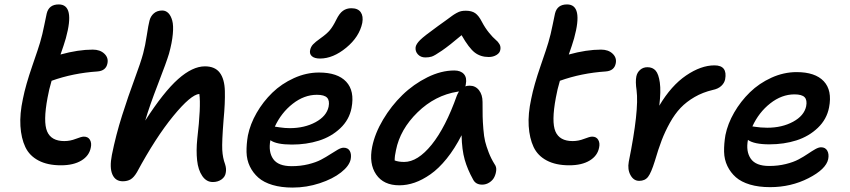

<svg xmlns="http://www.w3.org/2000/svg" viewBox="-20 -786 3819 863"><path d="M253.9 -43Q193.8 -43 153.1 -64.5Q112.3 -85.9 93.8 -125.2Q75.2 -164.6 71.8 -219.5Q68.4 -274.4 83 -341.8Q95.2 -403.3 125 -489.5Q154.8 -575.7 160.2 -595.2Q170.9 -631.3 179.2 -673.8Q187.5 -716.3 189.9 -725.1Q199.7 -766.1 244.1 -766.1Q317.9 -766.1 275.9 -613.8Q267.1 -583.5 252 -541Q331.5 -563 397 -563Q429.7 -563 449 -544.7Q468.3 -526.4 462.9 -501Q456.5 -467.8 418 -464.8Q308.6 -457.5 211.9 -422.9Q200.2 -383.8 193.8 -347.2Q173.3 -238.3 191.9 -195.1Q210.4 -151.9 269 -151.9Q295.4 -151.9 320.8 -161.9Q346.2 -171.9 356.9 -171.9Q376 -171.9 384.3 -157.5Q392.6 -143.1 388.2 -123Q381.3 -85.9 345.9 -64.5Q310.5 -43 253.9 -43Z M531.7 28.8Q498.5 28.8 485.1 -2Q471.7 -32.7 482.9 -89.8Q501 -179.7 528.8 -267.1Q556.6 -354.5 584.7 -430.2Q612.8 -505.9 623.5 -545.9Q632.8 -580.6 639.9 -627.7Q647 -674.8 651.9 -692.9Q656.7 -712.9 671.4 -725.8Q686 -738.8 710 -738.8Q725.6 -738.3 736.8 -727.1Q748 -715.8 754.2 -693.6Q760.3 -671.4 756.8 -633.1Q753.4 -594.7 739.7 -544.9Q728.5 -507.3 690.2 -408.4Q651.9 -309.6 632.8 -244.1Q715.8 -373 780.5 -430.4Q845.2 -487.8 900.9 -487.8Q946.3 -487.8 967.8 -459.2Q989.3 -430.7 990.7 -377Q992.2 -323.2 984.9 -247.1Q977.1 -148.9 979 -112.5Q981 -76.2 991.7 -47.9Q998.5 -26.9 994.6 -8.8Q991.7 9.3 975.3 20.8Q959 32.2 936.5 32.2Q907.7 32.2 889.2 5.1Q870.6 -22 866 -65.2Q861.3 -108.4 866.7 -162.1Q883.8 -308.6 876 -363.8Q837.9 -360.8 758.8 -264.4Q679.7 -168 595.7 -12.2Q582 11.2 567.4 20Q552.7 28.8 531.7 28.8Z M1418.5 -522.9Q1393.6 -522.9 1381.8 -533.4Q1370.1 -543.9 1374 -561Q1377 -575.7 1387 -586.4Q1397 -597.2 1420.4 -613.8Q1448.2 -633.3 1462.4 -650.1Q1476.6 -667 1491.2 -696.8Q1505.4 -726.1 1521.5 -737.5Q1537.6 -749 1559.1 -749Q1588.9 -749 1601.3 -731.2Q1613.8 -713.4 1608.4 -683.1Q1595.2 -620.1 1536.1 -571.5Q1477.1 -522.9 1418.5 -522.9ZM1295.4 57.1Q1244.1 57.1 1204.8 45.4Q1165.5 33.7 1141.4 12.5Q1117.2 -8.8 1103 -38.1Q1088.9 -67.4 1088.1 -102.3Q1087.4 -137.2 1094.2 -176.8Q1104.5 -228 1133.5 -278.6Q1162.6 -329.1 1204.1 -369.4Q1245.6 -409.7 1301 -434.8Q1356.4 -460 1414.1 -460Q1497.6 -460 1536.1 -418.7Q1574.7 -377.4 1560.1 -300.8Q1549.8 -247.6 1509.5 -209.5Q1469.2 -171.4 1413.3 -153.8Q1357.4 -136.2 1292 -136.2Q1222.7 -136.2 1195.3 -155.8Q1185.5 -103.5 1208 -71.3Q1230.5 -39.1 1291 -39.1Q1330.6 -39.1 1365.5 -47.6Q1400.4 -56.2 1423.3 -68.4Q1446.3 -80.6 1464.8 -92.8Q1483.4 -105 1498.5 -113.5Q1513.7 -122.1 1524.4 -122.1Q1544.4 -122.1 1552.5 -107.2Q1560.5 -92.3 1556.2 -69.8Q1549.8 -40 1512.9 -11Q1476.1 18.1 1417 37.6Q1357.9 57.1 1295.4 57.1ZM1404.3 -359.9Q1347.2 -359.9 1295.7 -319.6Q1244.1 -279.3 1215.3 -216.8Q1215.8 -216.8 1238.3 -213.4Q1260.7 -210 1282.2 -210Q1348.6 -210 1398.2 -236.8Q1447.8 -263.7 1457 -306.2Q1462.4 -334 1450.2 -346.9Q1438 -359.9 1404.3 -359.9Z M1892.1 -527.8Q1871.1 -527.8 1858.4 -541.5Q1845.7 -555.2 1848.1 -574.2Q1850.6 -588.4 1868.2 -606Q1885.7 -623.5 1948.7 -668.9Q1964.4 -679.7 1984.1 -694.3Q2003.9 -709 2012 -714.8Q2020 -720.7 2031.7 -727.3Q2043.5 -733.9 2052.7 -735.8Q2062 -737.8 2073.7 -737.8Q2100.1 -737.8 2116 -726.8Q2131.8 -715.8 2146 -688Q2160.6 -660.2 2178.2 -638.7Q2195.8 -617.2 2207.3 -607.9Q2218.8 -598.6 2225.1 -587.4Q2231.4 -576.2 2229 -563Q2227.1 -548.3 2211.9 -539.1Q2196.8 -529.8 2176.8 -529.8Q2140.1 -529.8 2114 -549.8Q2087.9 -569.8 2054.7 -627.9Q2000 -581.5 1966.6 -558.6Q1933.1 -535.6 1920.7 -531.7Q1908.2 -527.8 1892.1 -527.8ZM1774.9 46.9Q1704.1 46.9 1670.9 -1.5Q1637.7 -49.8 1652.8 -126Q1665 -186.5 1701.9 -248.5Q1738.8 -310.5 1788.8 -359.1Q1838.9 -407.7 1900.9 -438.5Q1962.9 -469.2 2022 -469.2Q2050.8 -469.2 2065.2 -452.9Q2079.6 -436.5 2073.7 -407.2Q2073.7 -400.9 2070.8 -397.9Q2081.1 -400.9 2090.8 -400.9Q2117.2 -400.9 2133.1 -380.4Q2148.9 -359.9 2148.9 -328.1Q2148.9 -283.2 2149.4 -261.7Q2149.9 -240.2 2152.6 -206.1Q2155.3 -171.9 2160.6 -150.1Q2166 -128.4 2176.5 -101.1Q2187 -73.7 2203.1 -47.9Q2211.9 -36.1 2210.4 -20.5Q2209 -4.9 2202.1 9.5Q2195.3 23.9 2180.2 33.9Q2165 43.9 2147 43.9Q2117.7 43.9 2106 20Q2081.5 -23.9 2068.8 -68.1Q2056.2 -112.3 2054.7 -178.2Q2023.9 -117.7 1987.8 -73Q1951.7 -28.3 1915 -2.7Q1878.4 22.9 1843.8 34.9Q1809.1 46.9 1774.9 46.9ZM1759.8 -110.8Q1753.9 -85.4 1753.9 -64.9Q1771 -58.1 1796.9 -58.1Q1857.4 -58.1 1920.2 -135.7Q1982.9 -213.4 2033.7 -356.9Q2037.6 -366.2 2043 -375Q2041 -374 2037.1 -374Q1935.5 -357.9 1856.9 -281.2Q1778.3 -204.6 1759.8 -110.8Z M2538.6 -43Q2478.5 -43 2437.7 -64.5Q2397 -85.9 2378.4 -125.2Q2359.9 -164.6 2356.4 -219.5Q2353 -274.4 2367.7 -341.8Q2379.9 -403.3 2409.7 -489.5Q2439.5 -575.7 2444.8 -595.2Q2455.6 -631.3 2463.9 -673.8Q2472.2 -716.3 2474.6 -725.1Q2484.4 -766.1 2528.8 -766.1Q2602.5 -766.1 2560.5 -613.8Q2551.8 -583.5 2536.6 -541Q2616.2 -563 2681.6 -563Q2714.4 -563 2733.6 -544.7Q2752.9 -526.4 2747.6 -501Q2741.2 -467.8 2702.6 -464.8Q2593.3 -457.5 2496.6 -422.9Q2484.9 -383.8 2478.5 -347.2Q2458 -238.3 2476.6 -195.1Q2495.1 -151.9 2553.7 -151.9Q2580.1 -151.9 2605.5 -161.9Q2630.9 -171.9 2641.6 -171.9Q2660.6 -171.9 2668.9 -157.5Q2677.2 -143.1 2672.9 -123Q2666 -85.9 2630.6 -64.5Q2595.2 -43 2538.6 -43Z M2853 26.9Q2828.1 26.9 2814 1.2Q2799.8 -24.4 2806.2 -59.1Q2853 -290.5 2841.3 -379.9Q2835.4 -419.4 2840.3 -442.9Q2844.2 -460.9 2857.7 -472.4Q2871.1 -483.9 2890.1 -483.9Q2913.6 -483.9 2927 -468.5Q2940.4 -453.1 2945.8 -414.8Q2951.2 -376.5 2943.4 -311Q2997.1 -401.4 3064 -446.8Q3130.9 -492.2 3191.4 -492.2Q3251 -492.2 3239.3 -429.2Q3235.8 -412.6 3221.9 -399.7Q3208 -386.7 3184.1 -381.8Q3138.7 -371.1 3102.1 -349.9Q3065.4 -328.6 3039.3 -301.3Q3013.2 -273.9 2991.2 -234.4Q2969.2 -194.8 2954.1 -155.3Q2939 -115.7 2923.3 -62Q2906.7 -8.8 2892.8 9Q2878.9 26.9 2853 26.9Z M3441.4 55.2Q3390.1 55.2 3350.8 43.5Q3311.5 31.7 3287.6 10.7Q3263.7 -10.3 3249.5 -39.6Q3235.4 -68.8 3234.6 -104Q3233.9 -139.2 3240.7 -179.2Q3251 -230 3280 -280.3Q3309.1 -330.6 3350.6 -371.1Q3392.1 -411.6 3447.5 -436.8Q3502.9 -461.9 3560.5 -461.9Q3644 -461.9 3682.6 -420.9Q3721.2 -379.9 3706.5 -303.2Q3696.3 -250 3656 -211.4Q3615.7 -172.9 3559.8 -155Q3503.9 -137.2 3438.5 -137.2Q3369.6 -137.2 3341.8 -157.2Q3332 -105.5 3354.5 -72.8Q3377 -40 3437.5 -40Q3477.1 -40 3511.7 -48.6Q3546.4 -57.1 3569.6 -69.6Q3592.8 -82 3611.1 -94.5Q3629.4 -106.9 3644.5 -115.5Q3659.7 -124 3670.4 -124Q3689.9 -124 3698.5 -108.6Q3707 -93.3 3702.6 -70.8Q3692.9 -25.4 3614 14.9Q3535.2 55.2 3441.4 55.2ZM3550.8 -361.8Q3493.7 -361.8 3442.1 -321.3Q3390.6 -280.8 3361.8 -217.8Q3366.2 -217.3 3376.2 -215.8Q3386.2 -214.4 3399.4 -213.1Q3412.6 -211.9 3428.7 -211.9Q3495.1 -211.9 3544.7 -238.8Q3594.2 -265.6 3603.5 -308.1Q3608.9 -335.9 3596.7 -348.9Q3584.5 -361.8 3550.8 -361.8Z"/></svg>

Font: Shantell Sans Bouncy
Style: Italic
Weight: 500
Italic angle: -11.31°
Designer: Stephen Nixon, Anya Danilova, Shantell Martin
Foundry: Arrow Type
Version: Version 1.006;[9816181b4]